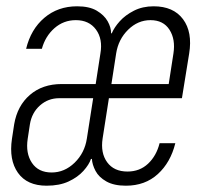

<svg xmlns="http://www.w3.org/2000/svg" viewBox="-20 -580 640 610"><path d="M128 10Q66 10 37 -31Q8 -72 18 -139L25 -185Q35 -244 75 -278.5Q115 -313 176 -313H284L299 -410Q307 -456 285 -486Q263 -516 221 -516Q182 -516 153 -490.5Q124 -465 113 -425H63Q78 -487 121 -523.5Q164 -560 225 -560Q264 -560 287.5 -546Q311 -532 322 -512.5Q333 -493 333 -474H335Q343 -493 360.5 -512.5Q378 -532 405.5 -546Q433 -560 468 -560Q531 -560 561.5 -519Q592 -478 581 -410L558 -268H326L306 -140Q299 -94 320.5 -64.5Q342 -35 385 -35Q424 -35 450.5 -60Q477 -85 487 -125H537Q522 -64 481.5 -27Q441 10 380 10Q342 10 318 -3.5Q294 -17 283.5 -37Q273 -57 272 -75H269Q263 -57 245 -37Q227 -17 198 -3.5Q169 10 128 10ZM334 -313H516L531 -410Q538 -455 518.5 -485.5Q499 -516 458 -516Q418 -516 387 -485.5Q356 -455 349 -410ZM144 -32Q185 -32 217 -63Q249 -94 256 -140L276 -268H168Q133 -268 107 -245Q81 -222 75 -185L68 -139Q61 -93 81.5 -62.5Q102 -32 144 -32Z"/></svg>

Font: NKDuy Mono Thin
Style: Italic
Weight: 100
Italic angle: -9°
Monospace: yes
Designer: NKDuy
Foundry: NKDuy
Version: Version 2.251; ttfautohint (v1.8.4.7-5d5b)